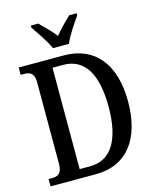

<svg xmlns="http://www.w3.org/2000/svg" viewBox="-134 -1022 907 1114"><g transform="rotate(-15 319.5 -465.5)"><path d="M250 -771H346C364 -816 408 -880 435 -918V-931H390C361 -902 323 -866 297 -832C271 -866 233 -902 204 -931H160V-918C186 -880 231 -816 250 -771ZM29 0H301C493 0 591 -141 591 -360C591 -587 483 -714 301 -714H29V-670H48C84 -670 110 -659 110 -604V-113C110 -57 86 -44 51 -44H29ZM281 -53H218V-662H282C409 -662 474 -557 474 -360C474 -163 409 -53 281 -53Z"/></g></svg>

Font: Noto Serif Ethiopic Condensed Medium
Style: Regular
Weight: 500
Width: 3
Designer: Monotype Design Team
Foundry: Monotype Imaging Inc.
Version: Version 2.102